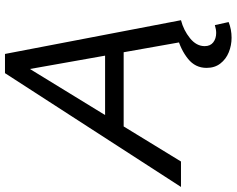

<svg xmlns="http://www.w3.org/2000/svg" viewBox="-161 -634 945 767"><g transform="rotate(-90 311.5 -250.5)"><path d="M-51.8 0 402.8 -703.1H479.5L614.3 0H526.9L486.3 -229H189.9L49.8 0ZM419.4 -603.5 235.4 -303.2H472.7ZM544.4 202.1Q513.7 202.1 486.1 190.9Q458.5 179.7 441.2 157.2Q423.8 134.8 423.8 102.1Q423.8 57.1 460 28.1Q496.1 -1 546.9 -14.6L573.2 -8.3L572.8 0H614.3Q574.2 10.3 542.5 35.9Q510.7 61.5 510.7 94.7Q510.7 117.2 525.9 128.9Q541 140.6 563.5 140.6Q577.6 140.6 594.7 135.3L606.9 190.4Q577.1 202.1 544.4 202.1Z"/></g></svg>

Font: Schibsted Grotesk
Style: Italic
Weight: 400
Italic angle: -12°
Designer: Bakken & Baeck AS, Henrik Kongsvoll
Foundry: Schibsted ASA
Version: Version 1.100; ttfautohint (v1.8.4.7-5d5b);gftools[0.9.25]